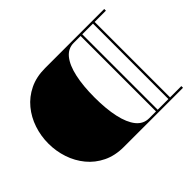

<svg xmlns="http://www.w3.org/2000/svg" viewBox="-140 -953 1206 1206"><g transform="rotate(-45 463.0 -350.0)"><path d="M360 0Q283 0 223.2 -29Q163.5 -58 122.8 -107.5Q82 -157 61 -219.8Q40 -282.5 40 -350Q40 -417.5 61 -480.2Q82 -543 122.8 -592.5Q163.5 -642 223.2 -671Q283 -700 360 -700H886V-685H786V-15H886V0ZM771 -15V-685H676V-15ZM600 -15H661V-685H600Q549.5 -685 516.2 -643.8Q483 -602.5 466.5 -527.2Q450 -452 450 -350Q450 -248 466.5 -172.8Q483 -97.5 516.2 -56.2Q549.5 -15 600 -15Z"/></g></svg>

Font: Engraving CC
Style: Bold
Weight: 700
Designer: indestructible type*
Foundry: Cowboy Collective
Version: Version 1.000